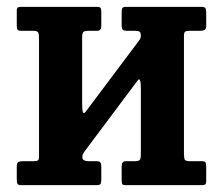

<svg xmlns="http://www.w3.org/2000/svg" viewBox="-20 -541 652 561"><path d="M517.5 -92.5Q517.5 -79.5 519.8 -74.8Q522 -70 535.5 -70H569.5Q577.5 -70 580 -66.8Q582.5 -63.5 582.5 -55V-11Q582.5 -3 578.8 -1.5Q575 0 567 0H346.5Q338.5 0 337 -3.8Q335.5 -7.5 335.5 -15.5V-55.5Q335.5 -70 347.5 -70H373Q384 -70 387.8 -73.2Q391.5 -76.5 391.5 -89.5V-286Q391.5 -300.5 389 -306.5Q386.5 -312.5 381.5 -305L228.5 -100.5Q226 -97 223.2 -92.5Q220.5 -88 220.5 -82Q220.5 -70 239.5 -70H260Q269.5 -70 272.8 -67Q276 -64 276 -53V-15Q276 -6 273.2 -3Q270.5 0 262 0H43Q34 0 31.5 -3.2Q29 -6.5 29 -16V-54Q29 -64.5 33.2 -67.2Q37.5 -70 47 -70H77Q87 -70 90.5 -72.2Q94 -74.5 94 -84V-428.5Q94 -441.5 91.5 -446.2Q89 -451 76 -451H42Q34 -451 31.5 -454Q29 -457 29 -466V-510Q29 -518 32.8 -519.5Q36.5 -521 44.5 -521H264.5Q272.5 -521 274.2 -517.2Q276 -513.5 276 -505.5V-465.5Q276 -451 264.5 -451H238.5Q227.5 -451 223.8 -447.8Q220 -444.5 220 -431.5V-239Q220 -219 222.5 -212.8Q225 -206.5 232.5 -217.5L387 -423.5Q391.5 -429.5 391.5 -436Q391.5 -447 387 -449Q382.5 -451 372 -451H351.5Q342 -451 338.8 -454Q335.5 -457 335.5 -468V-506Q335.5 -515 338 -518Q340.5 -521 349.5 -521H568.5Q577.5 -521 580 -517.5Q582.5 -514 582.5 -505V-467Q582.5 -456.5 578.2 -453.8Q574 -451 564.5 -451H534.5Q524.5 -451 521 -448.5Q517.5 -446 517.5 -437Z"/></svg>

Font: Besley* Narrow Semi
Style: Regular
Weight: 600
Width: 4
Designer: Owen Earl
Foundry: indestructible type*
Version: Version 3.000; ttfautohint (v1.8.3)